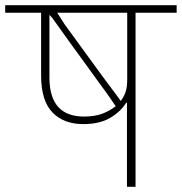

<svg xmlns="http://www.w3.org/2000/svg" viewBox="-40 -718 699 738"><path d="M448 -323H445Q424 -289 383.5 -265Q343 -241 280 -241Q205 -241 161.5 -286Q118 -331 118 -428V-669H-20V-698H639V-669H481V0H448ZM424 -330Q436 -345 442.5 -364Q449 -383 449 -412V-669H180L208 -625L353 -426L417 -340ZM150 -420Q150 -270 283 -270Q325 -270 354.5 -281.5Q384 -293 405 -310L404 -311L375 -353L232 -550L161 -649L150 -661Z"/></svg>

Font: IBM Plex Sans Devanagari ExtraLight
Style: Regular
Weight: 200
Designer: Mike Abbink, Paul van der Laan, Pieter van Rosmalen, Erin McLaughlin
Foundry: Bold Monday
Version: Version 1.1